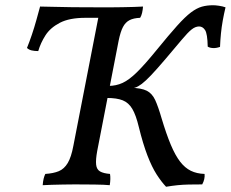

<svg xmlns="http://www.w3.org/2000/svg" viewBox="-20 -704 881 733"><path d="M143 3Q144 -11 146.5 -21.5Q149 -32 153 -40Q184 -42 204.5 -50.5Q225 -59 238.5 -81.5Q252 -104 260 -147L363 -676Q381 -676 402.5 -676Q424 -676 447 -676.5Q470 -677 490.5 -677.5Q511 -678 526 -679Q525 -666 522.5 -655Q520 -644 515 -636Q490 -635 474.5 -627Q459 -619 449.5 -601Q440 -583 433 -549L351 -127Q345 -94 347 -75.5Q349 -57 362 -49.5Q375 -42 400 -40Q403 -22 399 3Q380 1 340.5 0.5Q301 0 266 0Q244 0 221 0.5Q198 1 178 1.5Q158 2 143 3ZM614 9Q596 -10 578 -38Q560 -66 543 -110Q526 -154 510 -219Q499 -265 485 -288.5Q471 -312 448.5 -321Q426 -330 388 -330L394 -376Q423 -376 448 -387.5Q473 -399 503 -428.5Q533 -458 577 -512Q625 -571 656 -605.5Q687 -640 709 -656.5Q731 -673 750.5 -678.5Q770 -684 794 -684Q802 -684 816 -682Q830 -680 841 -676Q835 -651 830.5 -626Q826 -601 823.5 -576Q821 -551 820 -525Q806 -520 793.5 -520.5Q781 -521 773 -526Q772 -575 763 -589Q754 -603 740 -603Q726 -603 711.5 -591.5Q697 -580 674.5 -553Q652 -526 612 -479Q578 -439 556.5 -416.5Q535 -394 521 -383.5Q507 -373 496 -369.5Q485 -366 471 -364L478 -369Q520 -368 540.5 -357.5Q561 -347 572.5 -322Q584 -297 597 -252Q615 -192 632 -151.5Q649 -111 667.5 -87Q686 -63 708.5 -52Q731 -41 761 -40Q763 -20 752 0Q722 0 700 0.5Q678 1 658 3Q638 5 614 9ZM126 -509Q112 -509 101 -511.5Q90 -514 83 -521Q92 -543 101.5 -571Q111 -599 119 -628Q127 -657 133 -679Q149 -679 180 -678Q211 -677 257.5 -676.5Q304 -676 366 -676L380 -636H306Q245 -636 208.5 -617Q172 -598 153.5 -569Q135 -540 126 -509Z"/></svg>

Font: Vollkorn
Style: Italic
Weight: 400
Italic angle: -11°
Designer: Friedrich Althausen
Foundry: Friedrich Althausen
Version: Version 5.001